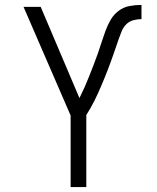

<svg xmlns="http://www.w3.org/2000/svg" viewBox="-20 -763 640 783"><path d="M268 0V-292L76 -735H146L304 -363Q315 -385 325 -407.5Q335 -430 344 -453Q353 -476 362 -499Q371 -522 379 -545Q387 -568 394.5 -591.5Q402 -615 410.5 -638Q419 -661 431.5 -682.5Q444 -704 464 -719Q484 -734 508.5 -738.5Q533 -743 557 -743V-685Q540 -685 523.5 -680.5Q507 -676 495 -664Q483 -652 476.5 -636.5Q470 -621 464.5 -605Q459 -589 453.5 -573Q448 -557 442.5 -541Q437 -525 431 -509Q425 -493 419 -477Q413 -461 406.5 -445.5Q400 -430 393.5 -414.5Q387 -399 380 -383.5Q373 -368 365.5 -353Q358 -338 349.5 -323Q341 -308 332 -294V0Z"/></svg>

Font: Iosevka Light Extended
Style: Regular
Weight: 300
Width: 7
Monospace: yes
Designer: Belleve Invis
Foundry: Belleve Invis
Version: Version 32.5.0; ttfautohint (v1.8.4)